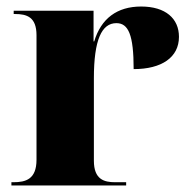

<svg xmlns="http://www.w3.org/2000/svg" viewBox="-20 -569 584 589"><path d="M15 0H367V-10H333C300 -10 268 -18 268 -76V-329C268 -447 292 -498 337 -498C374 -498 390 -462 390 -357C476 -357 529 -393 529 -456C529 -512 488 -549 413 -549C339 -549 290 -512 269 -442H267V-536H22V-526H26C62 -526 92 -517 92 -461V-79C92 -19 59 -10 21 -10H15Z"/></svg>

Font: Noto Serif Display ExtraBold
Style: Regular
Weight: 800
Designer: Monotype Design Team
Foundry: Monotype Imaging Inc.
Version: Version 2.009